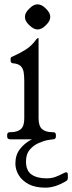

<svg xmlns="http://www.w3.org/2000/svg" viewBox="-20 -643 333 886"><path d="M225 -33Q238 -33 238 -20V-13Q238 0 223 0H28Q13 0 13 -13V-20Q13 -33 26 -33H28Q60 -33 76 -47Q92 -61 92 -96V-269Q92 -294 89 -311Q86 -328 75 -338.5Q64 -349 40 -351Q29 -352 29 -363V-373Q29 -378 33 -380Q37 -382 42 -384Q71 -397 98.5 -414Q126 -431 148 -462Q152 -467 155 -467H156Q158 -467 158 -466V-97Q158 -62 174 -47.5Q190 -33 222 -33ZM230 -16Q231 -14 232.5 -11Q234 -8 234 -6Q234 0 223 0Q219 0 200 3.5Q181 7 157.5 17.5Q134 28 117 48Q100 68 100 102Q100 144 125 162Q150 180 196 180Q218 180 236.5 173Q255 166 268 159Q281 152 285 152Q293 152 293 163V178Q293 188 286 192Q235 223 190 223Q142 223 111.5 206.5Q81 190 66 164.5Q51 139 51 112Q51 72 72 45Q93 18 122.5 2.5Q152 -13 178 -19.5Q204 -26 214 -26Q225 -26 229 -18ZM153 -623Q173 -623 192 -603Q212 -584 212 -565Q212 -546 192 -527Q173 -507 153 -507Q135 -507 115 -527Q95 -545 95 -565Q95 -584 115 -603Q134 -623 153 -623Z"/></svg>

Font: Young Serif Light
Style: Regular
Weight: 300
Designer: Bastien Sozeau
Foundry: NBR — Bastien Sozeau
Version: Version 5.001